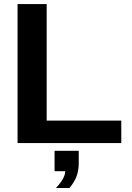

<svg xmlns="http://www.w3.org/2000/svg" viewBox="-20 -708 651 950"><path d="M580.1 -111.3V0H66.9V-688H210.9V-111.3ZM369.6 99.6Q369.6 135.3 359.1 163.8Q348.6 192.4 323.7 222.2H256.8Q302.7 173.3 302.7 139.2H250V38.1H369.6Z"/></svg>

Font: Arimo
Style: Bold
Weight: 700
Designer: Steve Matteson
Foundry: Monotype Imaging Inc.
Version: Version 1.33